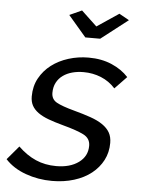

<svg xmlns="http://www.w3.org/2000/svg" viewBox="-77 -772 605 824"><g transform="rotate(5 225.5 -360.0)"><path d="M190 -706 243 -730 310 -667 404 -730 447 -706 331 -616H267ZM178 10Q118 10 64 -9.5Q10 -29 -24 -66L26 -125Q62 -90 102 -72.5Q142 -55 190 -55Q250 -55 287 -82Q324 -109 324 -154Q324 -186 294.5 -201Q265 -216 205 -232Q168 -242 141 -252Q114 -262 96 -275Q78 -288 69 -304.5Q60 -321 60 -344Q60 -388 79 -422.5Q98 -457 129.5 -481Q161 -505 202.5 -518Q244 -531 289 -531Q345 -531 389 -512Q433 -493 461 -462L410 -409Q384 -438 348.5 -452.5Q313 -467 273 -467Q247 -467 224.5 -461Q202 -455 184.5 -442.5Q167 -430 157 -411Q147 -392 147 -367Q147 -339 170.5 -326Q194 -313 246 -299Q287 -288 318.5 -277Q350 -266 371 -251.5Q392 -237 402.5 -218.5Q413 -200 413 -174Q413 -133 395.5 -99.5Q378 -66 347 -41.5Q316 -17 272.5 -3.5Q229 10 178 10Z"/></g></svg>

Font: PTCRaleway Medium
Style: Italic
Weight: 500
Italic angle: -12°
Designer: Matt McInerney, Pablo Impallari, Rodrigo Fuenzalida
Foundry: Matt McInerney, Pablo Impallari, Rodrigo Fuenzalida
Version: Version 3.000g; ttfautohint (v1.5) -l 8 -r 28 -G 28 -x 14 -D